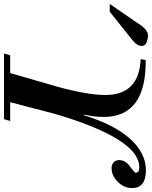

<svg xmlns="http://www.w3.org/2000/svg" viewBox="80 -842 762 962"><g transform="rotate(90 461.0 -361.0)"><path d="M922 -636Q921 -600 890 -569Q860 -539 822 -539Q805 -539 793.5 -549.5Q782 -560 782 -577Q783 -610 814 -631Q843 -653 845 -658Q847 -678 818 -678Q735 -678 658 -535Q630 -482 602.5 -411Q575 -340 549 -249Q535 -194 520.5 -140Q506 -86 492 -31H586L577 0H248L257 -31H346Q363 -91 380.5 -150Q398 -209 415 -269Q456 -421 456 -508Q456 -677 276 -685L281 -710Q566 -713 566 -499Q566 -454 554 -399H557Q601 -543 667 -622Q744 -714 840 -711Q926 -708 922 -636ZM194 -714Q210 -707 210 -691Q210 -667 184 -646L39 -530H0L107 -686Q132 -722 161 -722Q170 -722 194 -714Z"/></g></svg>

Font: GFS Didot
Style: Bold Italic
Weight: 700
Italic angle: -12°
Designer: Designed by Takis Katsoulidis and George D. Matthiopoulos.
Foundry: Designed by Takis Katsoulidis and George D. Matthiopoulos.
Version: Version 1.0